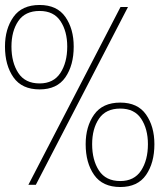

<svg xmlns="http://www.w3.org/2000/svg" viewBox="-20 -742 640 771"><path d="M139 -383Q68 -383 34 -431.5Q0 -480 0 -555Q0 -626 34 -674Q68 -722 139 -722Q209 -722 242.5 -674Q276 -626 276 -555Q276 -480 242.5 -431.5Q209 -383 139 -383ZM94 0 464 -714H494L124 0ZM139 -407Q195 -407 222.5 -449Q250 -491 250 -555Q250 -616 223 -657Q196 -698 139 -698Q81 -698 53.5 -657.5Q26 -617 26 -555Q26 -491 53.5 -449Q81 -407 139 -407ZM463 9Q392 9 358 -39.5Q324 -88 324 -163Q324 -234 358 -282Q392 -330 463 -330Q533 -330 566.5 -282Q600 -234 600 -163Q600 -88 566.5 -39.5Q533 9 463 9ZM463 -15Q519 -15 546.5 -57Q574 -99 574 -163Q574 -224 547 -265Q520 -306 463 -306Q405 -306 377.5 -265.5Q350 -225 350 -163Q350 -99 377.5 -57Q405 -15 463 -15Z"/></svg>

Font: Noto Sans Mono Thin
Style: Regular
Weight: 100
Designer: Monotype Design Team
Foundry: Monotype Imaging Inc.
Version: Version 2.014